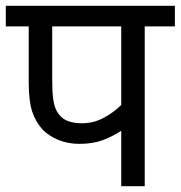

<svg xmlns="http://www.w3.org/2000/svg" viewBox="-20 -642 623 662"><path d="M479 -551V0H398V-191Q369 -172 335 -159Q301 -146 254 -146Q214 -146 181.5 -159.5Q149 -173 128 -194Q103 -221 91 -257.5Q79 -294 79 -358V-551H0V-622H583V-551ZM398 -551H160V-369Q160 -328 163 -304Q166 -280 172.5 -265.5Q179 -251 190 -240Q213 -217 263 -217Q303 -217 338 -236Q373 -255 398 -280Z"/></svg>

Font: Noto Sans Living
Style: Regular
Weight: 400
Designer: Monotype Design Team
Foundry: Monotype Imaging Inc.
Version: Version 2.013; ttfautohint (v1.8.4.7-5d5b)